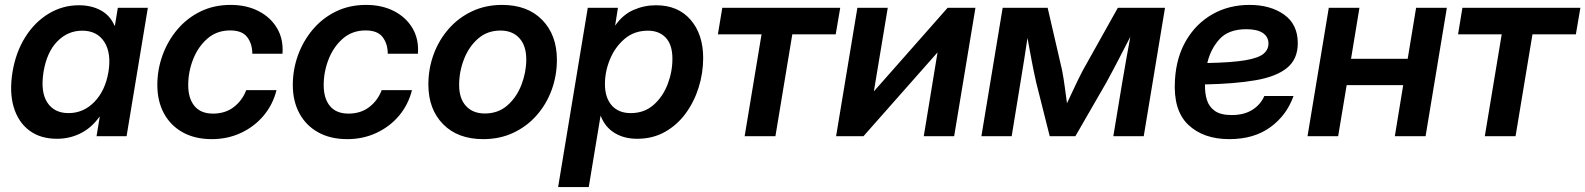

<svg xmlns="http://www.w3.org/2000/svg" viewBox="-20 -547 6366 771"><path d="M209 10.3Q141.6 10.3 97.2 -23.4Q52.7 -57.1 34.9 -117.4Q17.1 -177.7 30.3 -258.3Q43.5 -337.4 81.3 -397.7Q119.1 -458 175 -491.9Q231 -525.9 296.9 -525.9Q347.2 -525.9 384.8 -505.4Q422.4 -484.9 439.9 -443.8H441.4L453.1 -515.6H573.7L488.3 0H367.7L380.4 -77.6H378.9Q347.7 -33.7 303.7 -11.7Q259.8 10.3 209 10.3ZM254.9 -92.8Q315.4 -92.8 359.1 -137.9Q402.8 -183.1 415.5 -258.3Q427.7 -333.5 398.9 -378.7Q370.1 -423.8 310.1 -423.8Q252.4 -423.8 210.2 -380.9Q168 -337.9 154.8 -258.3Q142.1 -178.2 169.9 -135.5Q197.8 -92.8 254.9 -92.8Z M830.6 11.7Q763.2 11.7 714.1 -15.4Q665 -42.5 638.4 -91.6Q611.8 -140.6 611.8 -205.6Q611.8 -267.6 632.6 -325Q653.3 -382.3 691.9 -428.2Q730.5 -474.1 784.7 -500.7Q838.9 -527.3 906.2 -527.3Q969.7 -527.3 1018.3 -502.4Q1066.9 -477.5 1092.8 -433.3Q1118.7 -389.2 1114.3 -331.1H993.2Q993.2 -370.6 972.9 -397.7Q952.6 -424.8 904.3 -424.8Q850.6 -424.8 813 -392.1Q775.4 -359.4 755.6 -309.1Q735.8 -258.8 735.8 -205.1Q735.8 -151.9 761 -121.3Q786.1 -90.8 835.4 -90.8Q884.8 -90.8 918.9 -117.2Q953.1 -143.6 968.8 -185.1H1090.3Q1076.2 -127.9 1039.3 -83.5Q1002.4 -39.1 948.5 -13.7Q894.5 11.7 830.6 11.7Z M1374.5 11.7Q1307.1 11.7 1258.1 -15.4Q1209 -42.5 1182.4 -91.6Q1155.8 -140.6 1155.8 -205.6Q1155.8 -267.6 1176.5 -325Q1197.3 -382.3 1235.8 -428.2Q1274.4 -474.1 1328.6 -500.7Q1382.8 -527.3 1450.2 -527.3Q1513.7 -527.3 1562.3 -502.4Q1610.8 -477.5 1636.7 -433.3Q1662.6 -389.2 1658.2 -331.1H1537.1Q1537.1 -370.6 1516.8 -397.7Q1496.6 -424.8 1448.2 -424.8Q1394.5 -424.8 1356.9 -392.1Q1319.3 -359.4 1299.6 -309.1Q1279.8 -258.8 1279.8 -205.1Q1279.8 -151.9 1304.9 -121.3Q1330.1 -90.8 1379.4 -90.8Q1428.7 -90.8 1462.9 -117.2Q1497.1 -143.6 1512.7 -185.1H1634.3Q1620.1 -127.9 1583.3 -83.5Q1546.4 -39.1 1492.4 -13.7Q1438.5 11.7 1374.5 11.7Z M1920.4 11.7Q1818.4 11.7 1759.3 -48.3Q1700.2 -108.4 1700.2 -207.5Q1700.2 -271.5 1721.4 -329.1Q1742.7 -386.7 1782 -431.4Q1821.3 -476.1 1875.7 -501.7Q1930.2 -527.3 1996.1 -527.3Q2098.6 -527.3 2157.5 -466.8Q2216.3 -406.2 2216.3 -307.1Q2216.3 -244.1 2195.6 -186.8Q2174.8 -129.4 2135.7 -84.7Q2096.7 -40 2042.2 -14.2Q1987.8 11.7 1920.4 11.7ZM1926.8 -91.3Q1981 -91.3 2018.1 -124.3Q2055.2 -157.2 2074.2 -207.3Q2093.3 -257.3 2093.3 -308.6Q2093.3 -363.8 2065.4 -394Q2037.6 -424.3 1989.7 -424.3Q1936.5 -424.3 1899.4 -391.6Q1862.3 -358.9 1843 -308.8Q1823.7 -258.8 1823.7 -205.6Q1823.7 -151.4 1851.3 -121.3Q1878.9 -91.3 1926.8 -91.3Z M2221.2 204.1 2340.3 -515.6H2461.4L2450.2 -444.8H2450.7Q2481 -488.3 2523.9 -507.1Q2566.9 -525.9 2614.3 -525.9Q2702.6 -525.9 2753.2 -467.5Q2803.7 -409.2 2803.7 -313.5Q2803.7 -253.9 2785.6 -196Q2767.6 -138.2 2733.4 -91.6Q2699.2 -44.9 2650.1 -17.3Q2601.1 10.3 2538.6 10.3Q2485.8 10.3 2447.5 -13.4Q2409.2 -37.1 2392.1 -82H2391.6L2344.2 204.1ZM2512.7 -92.8Q2566.9 -92.8 2604.2 -125.5Q2641.6 -158.2 2660.9 -208.5Q2680.2 -258.8 2680.2 -311Q2680.2 -366.7 2653.8 -395.3Q2627.4 -423.8 2581.5 -423.8Q2527.3 -423.8 2488.8 -391.4Q2450.2 -358.9 2429.7 -309.6Q2409.2 -260.3 2409.2 -209.5Q2409.2 -154.8 2436.5 -123.8Q2463.9 -92.8 2512.7 -92.8Z M2970.2 0 3038.1 -409.2H2862.8L2880.4 -515.6H3354L3335.9 -409.2H3161.6L3093.8 0Z M3811.5 0H3689.5L3744.6 -335.4H3743.7L3447.3 0H3337.4L3422.9 -515.6H3544.9L3489.3 -181.2H3490.2L3785.2 -515.6H3897Z M3920.9 0 4006.3 -515.6H4187L4245.1 -264.2Q4251.5 -230.5 4255.9 -196.8Q4260.3 -163.1 4264.6 -132.3Q4279.3 -163.1 4294.9 -196.8Q4310.5 -230.5 4328.1 -264.2L4468.8 -515.6H4658.2L4572.8 0H4450.7L4486.3 -214.8Q4495.1 -268.1 4503.2 -312.3Q4511.2 -356.4 4519 -399.4Q4496.1 -355.5 4472.7 -309.8Q4449.2 -264.2 4422.4 -215.3L4298.3 0H4195.3L4141.1 -215.3Q4130.4 -262.7 4122.1 -307.1Q4113.8 -351.6 4106 -394.5Q4099.6 -353 4093 -309.8Q4086.4 -266.6 4077.6 -214.8L4042.5 0Z M4916.5 11.7Q4812 11.7 4751.2 -46.4Q4690.4 -104.5 4698.2 -226.1Q4703.6 -317.9 4743.7 -385.5Q4783.7 -453.1 4849.4 -490.2Q4915 -527.3 4997.6 -527.3Q5081.5 -527.3 5136.5 -488.3Q5191.4 -449.2 5191.4 -373.5Q5191.4 -309.6 5148.4 -274.4Q5105.5 -239.3 5022.5 -224.9Q4939.5 -210.4 4818.8 -208Q4817.9 -173.8 4826.4 -146Q4835 -118.2 4858.4 -101.6Q4881.8 -85 4925.8 -85Q4976.1 -85 5009.3 -106.2Q5042.5 -127.4 5057.1 -161.6H5174.3Q5147 -84 5081.1 -36.1Q5015.1 11.7 4916.5 11.7ZM4828.1 -293.9Q4926.8 -295.9 4980 -304.9Q5033.2 -314 5053.5 -330.8Q5073.7 -347.7 5073.7 -372.1Q5073.7 -398.9 5051.3 -414.3Q5028.8 -429.7 4984.9 -429.7Q4913.6 -429.7 4877.4 -390.1Q4841.3 -350.6 4828.1 -293.9Z M5439 -515.6 5405.3 -311H5632.8L5666.5 -515.6H5790L5704.6 0H5581.1L5614.7 -205.1H5387.7L5353.5 0H5230.5L5315.9 -515.6Z M5942.4 0 6010.3 -409.2H5835L5852.5 -515.6H6326.2L6308.1 -409.2H6133.8L6065.9 0Z"/></svg>

Font: Inter Display SemiBold
Style: Italic
Weight: 600
Italic angle: -9.39999°
Designer: Rasmus Andersson
Foundry: rsms
Version: Version 4.000;git-a52131595